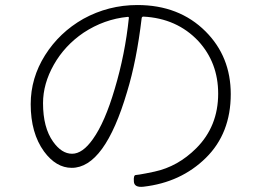

<svg xmlns="http://www.w3.org/2000/svg" viewBox="-20 -723 1040 763"><path d="M550 19Q513 23 512 -2Q510 -27 519.5 -27.5Q529 -28 560 -34Q577 -37 594 -41Q687 -61 760 -134Q847 -221 847 -351Q847 -474 768 -560Q683 -650 550 -657Q544 -657 543 -651Q523 -482 485 -358Q396 -56 265 -56Q203 -56 155 -121Q102 -194 102 -309Q102 -413 159 -503.5Q216 -594 311 -648Q411 -703 526 -703Q692 -703 797 -598Q897 -498 897 -349Q897 -193 798 -95.5Q699 2 550 19ZM349 -170Q397 -237 436 -370Q477 -507 492 -651Q493 -656 488 -656Q394 -647 312 -593Q237 -542 194 -466Q151 -390 151 -313Q151 -216 191 -160Q225 -112 266.5 -112Q308 -112 349 -170Z"/></svg>

Font: Resource Han Rounded JP Light
Style: Regular
Weight: 300
Designer: Cyano Hao (round all glyphs); Ryoko NISHIZUKA 西塚涼子 (kana, bopomofo & ideographs); Paul D. Hunt (Latin, Greek & Cyrillic)
Foundry: Cyano Hao
Version: 0.990